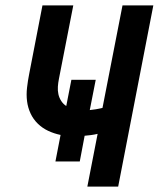

<svg xmlns="http://www.w3.org/2000/svg" viewBox="-20 -690 590 710"><path d="M303 0 341 -195Q328 -192 316.5 -190.5Q305 -189 293 -188L275 -93H185L204 -191Q180 -196 158.5 -206Q137 -216 120 -232.5Q103 -249 93 -270.5Q83 -292 80 -316Q77 -340 80 -366Q83 -392 88 -417L137 -670H251L198 -399Q195 -384 194 -369.5Q193 -355 196 -341.5Q199 -328 206.5 -316.5Q214 -305 225 -298L244 -395H334L312 -283Q323 -284 335 -286Q347 -288 359 -291L433 -670H547L417 0Z"/></svg>

Font: Lode
Style: Bold Italic
Weight: 700
Italic angle: -11°
Monospace: yes
Designer: Belleve Invis
Foundry: Belleve Invis
Version: Version 29.2.0; ttfautohint (v1.8.3)